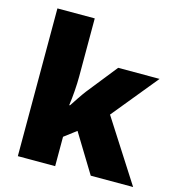

<svg xmlns="http://www.w3.org/2000/svg" viewBox="-112 -857 882 954"><g transform="rotate(15 329.5 -380.0)"><path d="M258 -461Q258 -427 255 -386Q252 -345 247 -311H251Q262 -328 279.5 -354Q297 -380 310 -397L434 -553H647L455 -318L659 0H441L320 -198L258 -151V0H66V-760H258Z"/></g></svg>

Font: Noto Sans Bengali UI Black
Style: Regular
Weight: 900
Designer: Jelle Bosma - Monotype Design Team
Foundry: Monotype Imaging Inc.
Version: Version 2.003; ttfautohint (v1.8.4.7-5d5b)